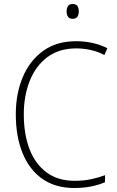

<svg xmlns="http://www.w3.org/2000/svg" viewBox="-20 -930 586 960"><path d="M361 -688Q275 -688 216.5 -644Q158 -600 128.5 -525Q99 -450 99 -359Q99 -258 128 -183.5Q157 -109 213.5 -67.5Q270 -26 353 -26Q400 -26 438 -34.5Q476 -43 505 -54V-19Q476 -6 437.5 2Q399 10 351 10Q257 10 192 -35.5Q127 -81 93 -164Q59 -247 59 -359Q59 -461 93.5 -543.5Q128 -626 195 -675Q262 -724 361 -724Q446 -724 517 -689L502 -655Q467 -673 431.5 -680.5Q396 -688 361 -688ZM343 -910Q361 -910 367.5 -899.5Q374 -889 374 -873Q374 -857 367 -846.5Q360 -836 343 -836Q327 -836 320 -846.5Q313 -857 313 -873Q313 -889 320 -899.5Q327 -910 343 -910Z"/></svg>

Font: Noto Sans Lao Looped SemiCondensed ExtraLight
Style: Regular
Weight: 200
Width: 4
Designer: Mark Frömberg, Ben Mitchell
Foundry: The Fontpad Ltd
Version: Version 1.002; ttfautohint (v1.8.4.7-5d5b)